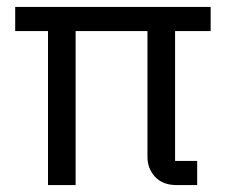

<svg xmlns="http://www.w3.org/2000/svg" viewBox="-20 -536 662 556"><path d="M487 -446V-70H551V0H492Q451 0 429 -24Q407 -48 407 -82V-446H199V0H119V-446H24V-516H590V-446Z"/></svg>

Font: IBM Plex Sans Var
Style: Regular
Weight: 400
Designer: Mike Abbink, Paul van der Laan, Pieter van Rosmalen
Foundry: Bold Monday
Version: Version 3.000